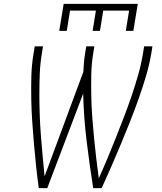

<svg xmlns="http://www.w3.org/2000/svg" viewBox="-20 -975 840 995"><path d="M225 0H181Q173 -57 167 -114.5Q161 -172 156 -229.5Q151 -287 147 -345Q143 -403 142 -462Q141 -521 142.5 -580Q144 -639 154 -698L160 -735H203L197 -698Q188 -644 186 -590.5Q184 -537 184 -483.5Q184 -430 186 -377Q188 -324 192 -271.5Q196 -219 201 -166.5Q206 -114 211 -61L412 -603Q413 -627 415 -650.5Q417 -674 421 -698L427 -735H469L463 -698Q454 -643 453 -588Q452 -533 453 -479Q454 -425 458 -371Q462 -317 467 -263.5Q472 -210 478.5 -157Q485 -104 492 -51Q516 -104 538 -157Q560 -210 581.5 -264Q603 -318 623.5 -371.5Q644 -425 662.5 -479.5Q681 -534 696.5 -588.5Q712 -643 721 -698L727 -735H770L764 -698Q754 -639 736.5 -580Q719 -521 698 -462Q677 -403 654 -345Q631 -287 607 -229.5Q583 -172 558 -114.5Q533 -57 507 0H463Q444 -121 429 -243Q414 -365 411 -490ZM287 -815 310 -955H694L671 -815H632L649 -920H515L498 -815H460L477 -920H343L326 -815Z"/></svg>

Font: Iosevka Aile XLt Obl
Style: Regular
Weight: 200
Italic angle: -9°
Designer: Belleve Invis
Foundry: Belleve Invis
Version: Version 31.1.0; ttfautohint (v1.8.4)